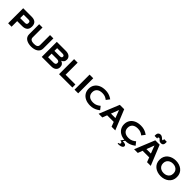

<svg xmlns="http://www.w3.org/2000/svg" viewBox="662 -3507 6311 6311"><g transform="rotate(45 3817.0 -351.5)"><path d="M85 -700H480Q527 -700 569.5 -690Q612 -680 645.5 -655.5Q679 -631 698.5 -588Q718 -545 718 -480Q718 -415 698.5 -372.5Q679 -330 645.5 -305.5Q612 -281 569.5 -270.5Q527 -260 480 -260H245V0H85ZM470 -560H245V-400H470Q507 -400 530 -415.5Q553 -431 553 -480Q553 -530 530 -545Q507 -560 470 -560Z M828 -700H983V-242Q983 -178 1029.5 -149Q1076 -120 1158 -120Q1248 -120 1290.5 -149Q1333 -178 1333 -242V-700H1488V-230Q1488 -167 1461.5 -121.5Q1435 -76 1388.5 -47Q1342 -18 1283 -4Q1224 10 1158 10Q1092 10 1033 -4Q974 -18 927.5 -47Q881 -76 854.5 -121.5Q828 -167 828 -230Z M2316 -190Q2316 -101 2256.5 -50.5Q2197 0 2088 0H1648V-700H2068Q2177 -700 2237.5 -651Q2298 -602 2298 -520Q2298 -455 2266.5 -417.5Q2235 -380 2189 -362Q2250 -344 2283 -300Q2316 -256 2316 -190ZM2048 -560H1802V-435H2038Q2091 -435 2114.5 -450Q2138 -465 2138 -499Q2138 -560 2048 -560ZM1802 -140H2053Q2098 -140 2127 -158Q2156 -176 2156 -225Q2156 -267 2127 -286Q2098 -305 2053 -305H1802Z M2451 -700H2616V-140H3071V0H2451Z M3171 -700H3341V0H3171Z M3641 -350Q3641 -247 3708 -188.5Q3775 -130 3901 -130Q3983 -130 4046.5 -161.5Q4110 -193 4154 -232L4246 -115Q4212 -89 4162 -60Q4112 -31 4047 -10.5Q3982 10 3901 10Q3770 10 3674.5 -35.5Q3579 -81 3527.5 -162Q3476 -243 3476 -350Q3476 -457 3527.5 -538Q3579 -619 3674.5 -664.5Q3770 -710 3901 -710Q3982 -710 4044 -692.5Q4106 -675 4151.5 -650.5Q4197 -626 4226 -605L4135 -486Q4098 -518 4040.5 -544Q3983 -570 3901 -570Q3775 -570 3708 -512Q3641 -454 3641 -350Z M4893 0 4831 -162H4525L4463 0H4291L4576 -700H4780L5065 0ZM4678 -561 4574 -290H4782Z M5290 -350Q5290 -247 5357 -188.5Q5424 -130 5550 -130Q5632 -130 5695.5 -161.5Q5759 -193 5803 -232L5895 -115Q5861 -89 5811 -60Q5761 -31 5696 -10.5Q5631 10 5550 10Q5419 10 5323.5 -35.5Q5228 -81 5176.5 -162Q5125 -243 5125 -350Q5125 -457 5176.5 -538Q5228 -619 5323.5 -664.5Q5419 -710 5550 -710Q5631 -710 5693 -692.5Q5755 -675 5800.5 -650.5Q5846 -626 5875 -605L5784 -486Q5747 -518 5689.5 -544Q5632 -570 5550 -570Q5424 -570 5357 -512Q5290 -454 5290 -350ZM5496 168Q5496 137 5472 125.5Q5448 114 5414 114L5504 -6H5548L5488 74Q5572 76 5609.5 94.5Q5647 113 5647 155Q5647 180 5626 202.5Q5605 225 5557 239.5Q5509 254 5428 254V218Q5457 218 5476.5 204Q5496 190 5496 168Z M6542 0 6480 -162H6174L6112 0H5940L6225 -700H6429L6714 0ZM6327 -561 6223 -290H6431ZM6231 -786H6107Q6106 -791 6105 -804.5Q6104 -818 6104 -825Q6104 -848 6109 -872.5Q6114 -897 6128 -915Q6142 -934 6164.5 -945.5Q6187 -957 6218 -957Q6253 -957 6274 -945.5Q6295 -934 6313 -921Q6336 -905 6350 -888.5Q6364 -872 6383 -872Q6397 -872 6401.5 -879.5Q6406 -887 6406 -901Q6406 -916 6399 -933H6525Q6527 -927 6528 -912.5Q6529 -898 6529 -890Q6529 -860 6524.5 -838Q6520 -816 6507 -799Q6494 -781 6475 -771.5Q6456 -762 6421 -762Q6388 -762 6365.5 -771.5Q6343 -781 6320 -805Q6306 -820 6292 -833.5Q6278 -847 6260 -847Q6244 -847 6233 -839.5Q6222 -832 6222 -813Q6222 -808 6224.5 -800Q6227 -792 6231 -786Z M6774 -350Q6774 -438 6806 -505Q6838 -572 6894.5 -617.5Q6951 -663 7024 -686.5Q7097 -710 7179 -710Q7261 -710 7334 -686.5Q7407 -663 7463.5 -617.5Q7520 -572 7552 -505Q7584 -438 7584 -350Q7584 -262 7552 -195Q7520 -128 7463.5 -82.5Q7407 -37 7334 -13.5Q7261 10 7179 10Q7097 10 7024 -13.5Q6951 -37 6894.5 -82.5Q6838 -128 6806 -195Q6774 -262 6774 -350ZM6939 -350Q6939 -278 6971.5 -229Q7004 -180 7058.5 -155Q7113 -130 7179 -130Q7246 -130 7300 -155Q7354 -180 7386.5 -229Q7419 -278 7419 -350Q7419 -422 7386.5 -471Q7354 -520 7300 -545Q7246 -570 7179 -570Q7113 -570 7058.5 -545Q7004 -520 6971.5 -471Q6939 -422 6939 -350Z"/></g></svg>

Font: Copperplate Sans CC
Style: Bold
Weight: 700
Designer: indestructible type*
Foundry: Cowboy Collective
Version: Version 1.000